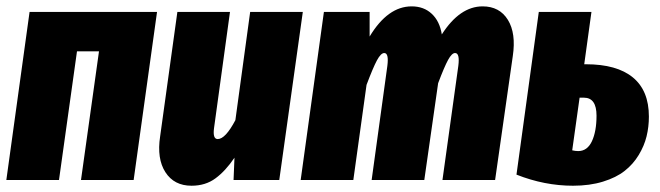

<svg xmlns="http://www.w3.org/2000/svg" viewBox="-23 -571 2094 609"><path d="M233.9 0 291 -408.2H221.2L164.1 0H-2.9L70.8 -533.2H475.1L400.9 0Z M584.5 18.1Q529.3 18.1 501.7 -24.7Q474.1 -67.4 484.9 -138.2L539.6 -533.2H706.5L655.8 -164.1Q651.4 -129.9 667.5 -129.9Q691.9 -129.9 723.6 -189.9L770.5 -533.2H937.5L862.8 0H717.8L720.7 -70.8Q692.4 -28.8 660.6 -5.4Q628.9 18.1 584.5 18.1Z M1507.8 -550.8Q1561.5 -550.8 1587.9 -508.1Q1614.3 -465.3 1603.5 -393.1L1547.4 0H1380.4L1430.7 -361.8Q1436 -402.8 1420.4 -402.8Q1410.2 -402.8 1398.2 -380.9Q1386.2 -358.9 1366.7 -307.1L1322.8 0H1155.8L1205.6 -361.8Q1210.9 -402.8 1195.8 -402.8Q1185.1 -402.8 1172.6 -379.6Q1160.2 -356.4 1139.6 -301.8L1097.7 0H930.7L1004.4 -533.2H1149.4V-455.1Q1207 -550.8 1282.7 -550.8Q1321.3 -550.8 1346.4 -527.3Q1371.6 -503.9 1378.4 -461.9Q1435.5 -550.8 1507.8 -550.8Z M1835.4 -367.2Q1933.6 -367.2 1984.4 -325.4Q2035.2 -283.7 2035.2 -201.2Q2035.2 -168.5 2027.8 -138.4Q2020.5 -108.4 2002.9 -79.3Q1985.4 -50.3 1958.5 -29.1Q1931.6 -7.8 1889.6 5.1Q1847.7 18.1 1794.4 18.1Q1704.1 18.1 1615.2 -17.1L1686 -533.2H1853L1830.1 -367.2ZM1811 -91.8Q1839.8 -91.8 1854.5 -123Q1869.1 -154.3 1869.1 -204.1Q1869.1 -261.2 1829.1 -261.2H1815.4L1792 -94.2Q1801.8 -91.8 1811 -91.8Z"/></svg>

Font: Fira Sans Compressed ExtraBold
Style: Italic
Weight: 800
Width: 3
Italic angle: -8°
Designer: Carrois Corporate & Edenspiekermann AG
Foundry: Carrois Corporate GbR & Edenspiekermann AG
Version: Version 4.203;PS 004.203;hotconv 1.0.88;makeotf.lib2.5.64775